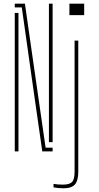

<svg xmlns="http://www.w3.org/2000/svg" viewBox="-20 -820 536 1040"><path d="M209 0 166 -300 98 -780H60V-800H115L151 -548L227 -20H265V0ZM60 0V-750H80V0ZM245 -50V-800H265V-50ZM356 -738V-800H436V-738ZM323 200Q312 200 296 198.5Q280 197 270 195V176Q280.5 178 293 179Q305.5 180 321 180Q357 180 370.5 165.5Q384 151 384 110V-600H404V110Q404 158 386 179Q368 200 323 200Z"/></svg>

Font: Big Shoulders Stencil Display Thin Thin
Style: Regular
Weight: 250
Version: Version 2.001